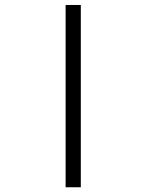

<svg xmlns="http://www.w3.org/2000/svg" viewBox="-20 -708 602 790"><path d="M250 -687.5V62.5H312.5V-687.5Z"/></svg>

Font: ChillMoonMono
Style: Regular
Weight: 400
Designer: Warren2060
Foundry: ChillType
Version: Version 1.000;Glyphs 3.1.1 (3135)